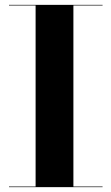

<svg xmlns="http://www.w3.org/2000/svg" viewBox="-20 -770 458 790"><path d="M17 -2.5H126.5V-747.5H17V-750H402V-747.5H282V-2.5H402V0H17Z"/></svg>

Font: Bodoni* 72pt
Style: Bold
Weight: 700
Version: Version 2.3